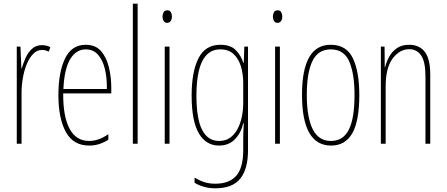

<svg xmlns="http://www.w3.org/2000/svg" viewBox="-20 -780 2424 1042"><path d="M208 -535Q218 -535 230.5 -532.5Q243 -530 253 -524L245 -500Q239 -503 229 -506Q219 -509 208 -509Q181 -509 160 -487.5Q139 -466 125 -431.5Q111 -397 104 -356.5Q97 -316 97 -277V0H71V-527H91L96 -409H98Q106 -436 118.5 -465Q131 -494 153 -514.5Q175 -535 208 -535Z M445 -537Q498 -537 528 -503Q558 -469 571 -415Q584 -361 584 -301V-273H323Q322 -148 357.5 -81.5Q393 -15 464 -15Q516 -15 568 -52V-22Q547 -8 521 1Q495 10 464 10Q378 10 337.5 -63.5Q297 -137 297 -264Q297 -388 333 -462.5Q369 -537 445 -537ZM445 -512Q393 -512 361 -459Q329 -406 324 -297H560Q561 -356 549.5 -404.5Q538 -453 512.5 -482.5Q487 -512 445 -512Z M727 0H701V-760H727Z M888 -724Q902 -724 907.5 -713.5Q913 -703 913 -691Q913 -675 906 -665.5Q899 -656 887 -656Q874 -656 868 -666.5Q862 -677 862 -690Q862 -702 867.5 -713Q873 -724 888 -724ZM900 -527V0H874V-527Z M1176 -537Q1232 -537 1260.5 -507Q1289 -477 1300 -440H1303L1306 -527H1326V35Q1326 138 1283.5 190Q1241 242 1149 242Q1086 242 1036 212V184Q1063 200 1089 208.5Q1115 217 1149 217Q1224 217 1262 174Q1300 131 1300 35V-12Q1300 -35 1300.5 -57.5Q1301 -80 1303 -111H1300Q1289 -60 1255.5 -25Q1222 10 1169 10Q1098 10 1059 -56.5Q1020 -123 1020 -262Q1020 -390 1057 -463.5Q1094 -537 1176 -537ZM1176 -512Q1129 -512 1100 -480.5Q1071 -449 1058.5 -393Q1046 -337 1046 -262Q1046 -135 1077 -75Q1108 -15 1169 -15Q1205 -15 1230 -33.5Q1255 -52 1270.5 -82.5Q1286 -113 1293 -149Q1300 -185 1300 -221V-329Q1300 -378 1287.5 -419.5Q1275 -461 1248 -486.5Q1221 -512 1176 -512Z M1487 -724Q1501 -724 1506.5 -713.5Q1512 -703 1512 -691Q1512 -675 1505 -665.5Q1498 -656 1486 -656Q1473 -656 1467 -666.5Q1461 -677 1461 -690Q1461 -702 1466.5 -713Q1472 -724 1487 -724ZM1499 -527V0H1473V-527Z M1930 -264Q1930 -124 1892 -57Q1854 10 1777 10Q1619 10 1619 -266Q1619 -400 1657.5 -468.5Q1696 -537 1775 -537Q1860 -537 1895 -464Q1930 -391 1930 -264ZM1645 -266Q1645 -143 1677 -79Q1709 -15 1776 -15Q1842 -15 1873 -76Q1904 -137 1904 -265Q1904 -380 1875.5 -446Q1847 -512 1775 -512Q1706 -512 1675.5 -448.5Q1645 -385 1645 -266Z M2201 -537Q2256 -537 2285.5 -498.5Q2315 -460 2315 -375V0H2289V-365Q2289 -445 2265.5 -479Q2242 -513 2201 -513Q2149 -513 2111 -462.5Q2073 -412 2073 -311V0H2047V-527H2067L2068 -415H2070Q2077 -445 2092.5 -473Q2108 -501 2134.5 -519Q2161 -537 2201 -537Z"/></svg>

Font: Noto Sans Thai Looped ExtraCondensed Thin
Style: Regular
Weight: 100
Width: 2
Designer: Sasikarn Vongin, Ben Mitchell
Foundry: The Fontpad Ltd
Version: Version 1.001; ttfautohint (v1.8.4.7-5d5b)